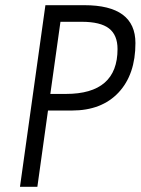

<svg xmlns="http://www.w3.org/2000/svg" viewBox="-20 -720 542 740"><path d="M257 -294H165L124 0H57L155 -700H305Q502 -700 502 -554Q502 -433 437 -363.5Q372 -294 257 -294ZM295 -636H213L174 -358H234Q433 -358 433 -531Q433 -585 400 -610.5Q367 -636 295 -636Z"/></svg>

Font: Gudea
Style: Italic
Weight: 400
Version: Version 1.002